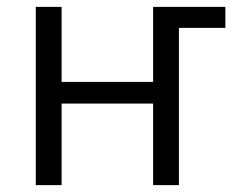

<svg xmlns="http://www.w3.org/2000/svg" viewBox="-20 -538 690 558"><path d="M84 0V-518H159V-300H425V-518H635V-457H500V0H425V-237H159V0Z"/></svg>

Font: Ubuntu Sans
Style: Regular
Weight: 400
Designer: Dalton Maag Ltd
Foundry: Dalton Maag Ltd
Version: Version 1.006; ttfautohint (v1.8.4.7-5d5b)